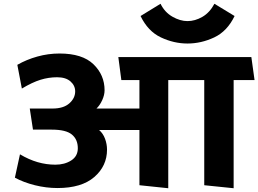

<svg xmlns="http://www.w3.org/2000/svg" viewBox="-20 -983 1371 1019"><path d="M1118 -963 1225 -898Q1186 -817 1117 -784.5Q1048 -752 975 -752Q903 -752 834 -784.5Q765 -817 726 -898L832 -963Q854 -918 895 -894.5Q936 -871 975 -871Q1015 -871 1054 -893.5Q1093 -916 1118 -963ZM1064 0V-558H873V16L720 0V-293H506Q527 -275 537.5 -246.5Q548 -218 548 -189Q548 -102 480.5 -43.5Q413 15 285 15Q225 15 165 0Q105 -15 59 -40L86 -164Q133 -136 179.5 -122.5Q226 -109 274 -109Q323 -109 358 -131.5Q393 -154 393 -196Q393 -243 361.5 -269Q330 -295 255 -295H155L138 -407H259Q317 -407 348 -434.5Q379 -462 379 -498Q379 -529 354 -551Q329 -573 283 -573Q238 -573 194.5 -559.5Q151 -546 96 -513L72 -639Q121 -667 178.5 -683Q236 -699 296 -699Q417 -699 476 -642Q535 -585 535 -504Q535 -479 522.5 -451.5Q510 -424 492 -407H720V-558H624L608 -680H1314L1331 -558H1220V16Z"/></svg>

Font: Palanquin Dark Medium
Style: Regular
Weight: 500
Designer: Pria Ravichandran
Version: Version 1.001